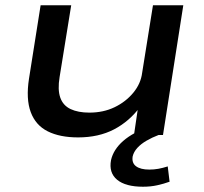

<svg xmlns="http://www.w3.org/2000/svg" viewBox="-20 -512 774 728"><path d="M276 9Q207 9 161 -14Q115 -37 96.5 -87Q78 -137 90 -214L134 -492H250L206 -220Q198 -172 208.5 -142Q219 -112 247.5 -98.5Q276 -85 319 -85Q372 -85 414.5 -105.5Q457 -126 485.5 -160.5Q514 -195 519 -236L560 -492H675L598 0H488L504 -109H513Q471 -52 412.5 -21.5Q354 9 276 9ZM522 196Q456 196 424 169.5Q392 143 401 95Q410 55 447 22.5Q484 -10 553 -35L581 0Q557 9 535.5 21.5Q514 34 500.5 49Q487 64 483 81Q479 106 496 118.5Q513 131 546 131Q564 131 580.5 128Q597 125 616 119L623 177Q601 185 576 190.5Q551 196 522 196Z"/></svg>

Font: Nunito Sans 10pt Expanded SemiBold
Style: Italic
Weight: 600
Width: 7
Italic angle: -9°
Designer: Vernon Adams
Foundry: Vernon Adams
Version: Version 3.101;gftools[0.9.27]